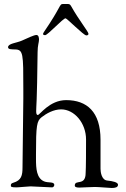

<svg xmlns="http://www.w3.org/2000/svg" viewBox="-20 -932 627 955"><path d="M194 -763C194 -758 201 -757 204 -757C218 -757 293 -841 306 -841C313 -841 396 -756 409 -756C412 -756 420 -756 420 -764C420 -774 372 -833 334 -901C328 -912 323 -912 317 -912H292C275 -912 285 -899 198 -772C196 -768 194 -765 194 -763ZM20 -697C20 -691 26 -687 37 -687C40 -687 39 -686 54 -686C96 -686 96 -665 96 -490V-441L92 -100C92 -60 87 -35 46 -23C35 -20 34 -15 34 -10C34 -4 33 0 61 0C76 0 118 -5 132 -5C137 -5 238 0 239 0C245 0 250 -6 250 -12C250 -30 220 -21 199 -30C162 -46 159 -93 159 -141V-164C159 -310 163 -330 187 -349C210 -367 246 -388 284 -388C350 -388 408 -320 408 -238C408 -72 406 -89 406 -72C406 -4 352 -42 352 -9C352 -1 362 1 375 1C383 1 436 -2 452 -2C473 -2 524 3 536 3C552 3 567 0 567 -13C567 -25 543 -31 513 -34C485 -37 480 -77 480 -92V-237C480 -376 412 -434 309 -434C226 -434 178 -360 168 -360C162 -360 160 -367 160 -379C160 -408 164 -408 167 -673C167 -707 174 -721 174 -735C174 -742 173 -758 161 -758C149 -758 116 -742 89 -730C62 -718 20 -716 20 -697Z"/></svg>

Font: OFL Sorts Mill Goudy
Style: Regular
Weight: 500
Version: Version 003.000